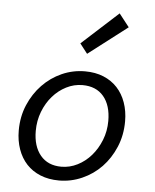

<svg xmlns="http://www.w3.org/2000/svg" viewBox="-55 -823 710 882"><g transform="rotate(5 300.0 -382.5)"><path d="M250 12Q202 12 164 -3.5Q126 -19 100 -47Q74 -75 60 -114.5Q46 -154 46 -201Q46 -265 69 -319Q92 -373 130.5 -413Q169 -453 219.5 -475.5Q270 -498 326 -498Q374 -498 411.5 -482.5Q449 -467 475 -439Q501 -411 515 -371.5Q529 -332 529 -285Q529 -221 506 -166.5Q483 -112 445 -72.5Q407 -33 356 -10.5Q305 12 250 12ZM255 -52Q294 -52 329.5 -70Q365 -88 392 -119Q419 -150 435.5 -191.5Q452 -233 452 -280Q452 -352 417.5 -393Q383 -434 320 -434Q281 -434 245.5 -416Q210 -398 183 -367Q156 -336 140 -294.5Q124 -253 124 -206Q124 -135 158.5 -93.5Q193 -52 255 -52ZM328 -579 293 -624 461 -777 508 -717Z"/></g></svg>

Font: Source Code Pro
Style: Italic
Weight: 400
Italic angle: -11°
Monospace: yes
Designer: Paul D. Hunt, Teo Tuominen
Foundry: Adobe Systems Incorporated
Version: Version 1.050;PS 1.000;hotconv 16.6.51;makeotf.lib2.5.65220